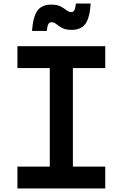

<svg xmlns="http://www.w3.org/2000/svg" viewBox="-20 -1060 690 1080"><path d="M78 0V-123H260V-677H78V-800H572V-677H390V-123H572V0ZM160 -886Q166 -966 190.5 -1000Q215 -1034 268 -1034Q302 -1034 321.5 -1023.5Q341 -1013 354 -1002.5Q367 -992 381 -992Q393 -992 398.5 -1003Q404 -1014 407 -1040H490Q485 -960 460.5 -926Q436 -892 383 -892Q349 -892 329 -903Q309 -914 296.5 -924.5Q284 -935 269 -935Q258 -935 252 -924Q246 -913 243 -886Z"/></svg>

Font: Martian Mono SemiCondensed Medium
Style: Regular
Weight: 500
Width: 4
Designer: Roman Shamin
Foundry: Evil Martians
Version: Version 1.000